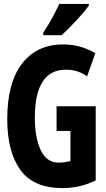

<svg xmlns="http://www.w3.org/2000/svg" viewBox="-20 -951 540 981"><path d="M295 -771Q330 -803 371.5 -848Q413 -893 434 -922V-931H283Q267 -897 247 -860Q227 -823 201 -784V-771ZM469 -29V-408H269V-282H340V-128Q328 -125 312 -122.5Q296 -120 281 -120Q217 -120 187.5 -185Q158 -250 158 -349Q158 -595 317 -595Q343 -595 369.5 -588Q396 -581 425 -561L467 -679Q430 -701 390 -712.5Q350 -724 303 -724Q168 -724 92.5 -626Q17 -528 17 -342Q17 -177 83.5 -83.5Q150 10 300 10Q388 10 469 -29Z"/></svg>

Font: Noto Sans Mono UI Condensed ExtraBold
Style: Regular
Weight: 800
Width: 3
Designer: Monotype Design team
Foundry: Monotype Imaging Inc.
Version: 1.000